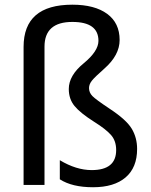

<svg xmlns="http://www.w3.org/2000/svg" viewBox="-20 -785 640 815"><path d="M233.9 -23.9V-105Q303.7 -63 369.1 -63Q473.1 -63 473.1 -147.9Q473.1 -187.5 450.9 -212.4Q428.7 -237.3 380.9 -267.1Q320.8 -305.2 296.4 -335Q272 -364.7 272 -407.2Q272 -464.4 335 -516.1Q397.9 -567.9 397.9 -611.8Q397.9 -691.9 287.1 -691.9Q168.9 -691.9 168.9 -586.9V0H80.1V-585.9Q80.1 -765.1 287.1 -765.1Q381.8 -765.1 434.8 -726.3Q487.8 -687.5 487.8 -615.2Q487.8 -550.8 422.9 -493.7Q381.8 -457.5 369.9 -442.4Q357.9 -427.2 357.9 -411.1Q357.9 -392.1 372.1 -377.4Q386.2 -362.8 445.8 -323.2Q516.1 -276.9 539.1 -238.8Q562 -200.7 562 -152.8Q562 -73.7 513.2 -32Q464.4 9.8 375 9.8Q286.1 9.8 233.9 -23.9Z"/></svg>

Font: TypoPRO Noto Mono
Style: Regular
Weight: 400
Designer: Monotype Design Team
Foundry: Monotype Imaging Inc.
Version: Version 1.00